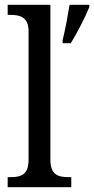

<svg xmlns="http://www.w3.org/2000/svg" viewBox="-20 -780 392 800"><path d="M12 0H277V-42H265C223 -42 190 -51 190 -114V-760H12V-718H24C63 -718 99 -709 99 -650V-114C99 -51 67 -42 24 -42H12ZM241 -613V-600H275C301 -642 335 -708 352 -750V-760H270C262 -712 252 -657 241 -613Z"/></svg>

Font: Noto Serif Ethiopic SemiCondensed
Style: Regular
Weight: 400
Width: 4
Designer: Monotype Design Team
Foundry: Monotype Imaging Inc.
Version: Version 2.102